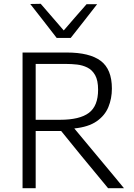

<svg xmlns="http://www.w3.org/2000/svg" viewBox="-20 -989 704 1009"><path d="M98.5 0V-713H331Q451 -713 509.5 -669Q568 -625 568 -523.5Q568 -471 549.5 -426.2Q531 -381.5 487.8 -351.5Q444.5 -321.5 370.5 -314L462.5 -203.5Q489.5 -171 520 -134.5Q550.5 -97.5 580 -62.5Q609 -27.5 631.5 0H548Q509.5 -46 474.5 -89Q439.5 -131.5 405 -173L301.5 -300.5H167.5V0ZM328 -653H167.5V-359.5H295.5Q398.5 -359.5 447 -395.8Q495.5 -432 495.5 -517.5Q495.5 -566.5 480 -594Q464.5 -621.5 439.2 -634Q414 -646.5 384.8 -649.8Q355.5 -653 328 -653ZM278 -789.5Q243.5 -834 208.8 -878.8Q174 -923.5 139 -968L194 -969Q224.5 -933.5 254.5 -899Q284.5 -864.5 315 -829Q345.5 -864 375 -898.5Q404.5 -932.5 435 -967H490.5Q456 -923 421.5 -878.5Q386.5 -834 351.5 -789.5Z"/></svg>

Font: Heraclito Light
Style: Regular
Weight: 300
Designer: Kostas Bartsokas (font) & Cristiano Sobral (main changes)
Foundry: Kostas Bartsokas (font) & Cristiano Sobral (main changes)
Version: Version 1.00;July 8, 2020;FontCreator 13.0.0.2655 64-bit